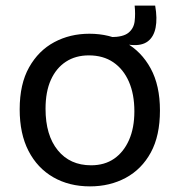

<svg xmlns="http://www.w3.org/2000/svg" viewBox="-20 -650 657 683"><path d="M448 -490 374 -498V-518Q418 -518 437 -533.5Q456 -549 459 -574.5Q462 -600 459 -630H532Q540 -584 533.5 -551.5Q527 -519 506 -503Q485 -487 448 -490ZM300 13Q226 13 169.5 -19.5Q113 -52 81.5 -113Q50 -174 50 -261Q50 -351 83.5 -410.5Q117 -470 173 -500Q229 -530 298 -530Q370 -530 426.5 -498.5Q483 -467 516 -406.5Q549 -346 549 -257Q549 -167 516.5 -107.5Q484 -48 427.5 -17.5Q371 13 300 13ZM304 -62Q352 -62 386 -85.5Q420 -109 439 -152Q458 -195 458 -254Q458 -315 438.5 -359.5Q419 -404 383 -428.5Q347 -453 296 -453Q249 -453 214.5 -430.5Q180 -408 161 -366Q142 -324 142 -263Q142 -169 185.5 -115.5Q229 -62 304 -62Z"/></svg>

Font: Bricolage Grotesque 18pt
Style: Regular
Weight: 400
Version: Version 1.001;gftools[0.9.33.dev8+g029e19f]